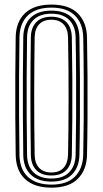

<svg xmlns="http://www.w3.org/2000/svg" viewBox="-20 -828 458 855"><path d="M208.9 7.6Q132.9 7.6 92 -30.2Q51.2 -68.1 49.9 -137.3Q48.5 -219.1 48.1 -309.7Q47.7 -400.3 48.1 -490.8Q48.6 -581.4 49.9 -662.5Q51.1 -731.1 91.7 -769.4Q132.2 -807.6 208.9 -807.6Q287.5 -807.6 326.7 -768.2Q366 -728.8 367.4 -662.5Q369.1 -579 369.7 -486.5Q370.2 -393.9 369.7 -303.9Q369.2 -214 367.4 -137.5Q365.9 -71.5 326.7 -32Q287.5 7.6 208.9 7.6ZM208.9 -5.9Q278.9 -5.9 314 -41.8Q349.1 -77.7 350.6 -137.9Q352 -207.4 352.7 -294.1Q353.3 -380.8 352.9 -475.2Q352.5 -569.7 350.6 -662.1Q349.3 -723.3 313.7 -758.7Q278.2 -794.1 208.9 -794.1Q140.9 -794.1 104.4 -759.6Q67.9 -725.1 66.7 -662.1Q65.4 -578.3 65 -489.3Q64.6 -400.2 65 -311.1Q65.4 -222 66.7 -137.7Q68 -73.3 105.1 -39.6Q142.2 -5.9 208.9 -5.9ZM208.9 -19.3Q149.6 -19.3 117.1 -50.1Q84.6 -80.8 83.6 -138Q82.3 -222.2 81.9 -310.5Q81.5 -398.9 81.9 -487.7Q82.3 -576.4 83.6 -661.8Q84.6 -717.9 116.5 -749.3Q148.4 -780.7 208.9 -780.7Q267.9 -780.7 300.2 -749.7Q332.4 -718.8 333.7 -661.5Q335.3 -577 335.9 -484.9Q336.4 -392.8 335.9 -303.6Q335.4 -214.4 333.7 -138.2Q332.3 -82.7 300.7 -51Q269.1 -19.3 208.9 -19.3ZM208.9 -33Q261.6 -33 288.6 -61.4Q315.7 -89.8 316.8 -138.5Q318.4 -218.7 318.9 -307.3Q319.4 -395.9 318.9 -486.1Q318.5 -576.4 316.8 -661.1Q315.8 -711.9 287.9 -739.5Q259.9 -767 208.9 -767Q157.6 -767 129.5 -739.7Q101.4 -712.5 100.5 -661.5Q99.2 -576.1 98.8 -487.4Q98.4 -398.6 98.8 -310.5Q99.2 -222.3 100.5 -138.4Q101.5 -86.7 129.9 -59.9Q158.4 -33 208.9 -33ZM208.9 -46.5Q165.4 -46.5 141.7 -70.5Q118 -94.5 117.4 -138.8Q116.3 -202.2 115.9 -268.6Q115.5 -335.1 115.5 -402.1Q115.5 -469.1 115.9 -534.5Q116.3 -599.9 117.4 -661.1Q118 -704.9 141.4 -729.2Q164.8 -753.5 208.9 -753.5Q250.9 -753.5 275 -730.1Q299 -706.7 299.9 -660.7Q301.6 -570.1 302.1 -478.9Q302.5 -387.8 302 -301.6Q301.4 -215.3 299.9 -139.5Q298.9 -94.2 275.1 -70.3Q251.4 -46.5 208.9 -46.5ZM208.9 -59.9Q244.7 -59.9 263.5 -81.2Q282.3 -102.5 283 -139.9Q284 -192.8 284.7 -254.6Q285.3 -316.3 285.4 -383.7Q285.5 -451 285 -521Q284.4 -590.9 283 -660.3Q282.4 -698.9 263.2 -719.5Q244 -740.1 208.9 -740.1Q173.4 -740.1 154.1 -719.6Q134.9 -699.1 134.3 -660.8Q133.4 -601.4 132.9 -537Q132.4 -472.6 132.3 -405.7Q132.2 -338.8 132.7 -271.6Q133.2 -204.5 134.3 -139.1Q134.9 -100.8 154.3 -80.4Q173.7 -59.9 208.9 -59.9Z"/></svg>

Font: Big Shoulders Inline Text SC Thin
Style: Regular
Weight: 100
Designer: Patric King
Foundry: XO Type Co
Version: Version 2.002